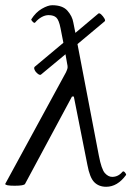

<svg xmlns="http://www.w3.org/2000/svg" viewBox="-22 -705 504 736"><path d="M385 11Q357 11 339.5 -6.5Q322 -24 313 -73L261 -335H254L74 0Q70 7 34 7Q-2 7 -2 0L231 -428Q236 -439 237 -444.5Q238 -450 235 -463L229 -497L135 -419Q131 -416 123 -422Q115 -428 111 -436.5Q107 -445 111 -449L221 -541L210 -597Q204 -628 194 -637.5Q184 -647 164 -647Q151 -647 137.5 -639.5Q124 -632 113 -619Q110 -615 103.5 -621.5Q97 -628 98 -631Q115 -658 138.5 -671.5Q162 -685 178 -685Q218 -685 236.5 -664Q255 -643 259 -619L267 -579L355 -653Q359 -656 366 -649.5Q373 -643 378 -634.5Q383 -626 379 -623L275 -536L357 -108Q367 -56 380 -41.5Q393 -27 408 -27Q431 -27 447 -46Q451 -51 457 -44Q463 -37 461 -34Q428 11 385 11Z"/></svg>

Font: Junicode
Style: Italic
Weight: 400
Italic angle: -11°
Designer: Peter S. Baker
Version: Version 2.100; ttfautohint (v1.8.4)